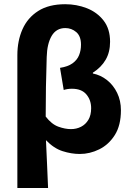

<svg xmlns="http://www.w3.org/2000/svg" viewBox="-20 -733 640 929"><path d="M64 176.7V-465.9Q64 -535.6 88.8 -591.4Q113.5 -647.2 164.9 -679.9Q216.2 -712.6 295.7 -712.6Q350.7 -712.6 400.2 -693.3Q449.7 -673.9 481.2 -633.6Q512.6 -593.3 512.6 -530.9Q512.6 -480.5 491.1 -443.7Q469.6 -406.8 429.4 -381.4V-377.4Q467.2 -369.8 497.9 -345.4Q528.6 -321.1 546.8 -283.6Q565.1 -246.1 565.1 -199.5Q565.1 -126.4 535.6 -79.7Q506 -33.1 460.3 -10.5Q414.6 12 366.3 12Q325.5 12 283 -1.6Q240.4 -15.1 202.4 -54.8Q205.2 4.1 207.7 61.6Q210.2 119.1 212.6 176.7ZM323.4 -108.3Q349.8 -108.3 371.9 -119.5Q394 -130.7 407.5 -153.1Q421 -175.6 421 -209.4Q421 -248.8 397.9 -276.2Q374.8 -303.6 328.1 -303.6Q305.9 -303.6 288.3 -297.6L270.4 -404.7Q308.5 -410.5 330.9 -426.6Q353.4 -442.8 362.6 -466Q371.9 -489.2 371.9 -516.9Q371.9 -557.9 349.1 -577.6Q326.2 -597.2 296 -597.2Q252.3 -597.2 230 -559.3Q207.7 -521.4 206 -456.8Q203.6 -384.2 202.3 -312.9Q201.1 -241.7 201.1 -169.1Q229.7 -131.9 262.3 -120.1Q294.9 -108.3 323.4 -108.3Z"/></svg>

Font: SourceSans3VF
Style: Regular
Weight: 200
Designer: Paul D. Hunt
Foundry: Adobe
Version: Version 3.052;hotconv 1.1.0;makeotfexe 2.6.0